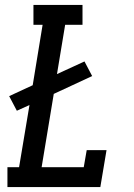

<svg xmlns="http://www.w3.org/2000/svg" viewBox="-20 -755 540 775"><path d="M10 0V-80H57L99 -331L48 -308L17 -367L112 -411L152 -655H115V-735H313V-655H243L210 -456L321 -507L352 -448L197 -376L148 -80H318L330 -149H410L385 0Z"/></svg>

Font: Iosevka Slab Medium
Style: Italic
Weight: 500
Italic angle: -9°
Monospace: yes
Designer: Belleve Invis
Foundry: Belleve Invis
Version: Version 11.1.0; ttfautohint (v1.8.3)